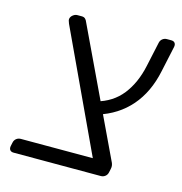

<svg xmlns="http://www.w3.org/2000/svg" viewBox="-90 -653 696 734"><g transform="rotate(15 258.5 -285.5)"><path d="M28 0Q18 0 13.5 -6Q9 -12 11 -22L14 -36Q16 -46 23.5 -52Q31 -58 41 -58H326L105 -531Q102 -538 101 -542.5Q100 -547 101 -551Q103 -559 111 -565Q119 -571 127 -571H145Q154 -571 159 -566Q164 -561 166 -555L398 -66Q402 -59 403.5 -51.5Q405 -44 403 -36L400 -22Q398 -12 390.5 -6Q383 0 373 0ZM301 -224 282 -271Q345 -288 382 -335Q419 -382 434 -452L455 -549Q457 -559 464.5 -565Q472 -571 482 -571H499Q509 -571 513.5 -565Q518 -559 516 -549L494 -447Q476 -361 427 -304.5Q378 -248 301 -224Z"/></g></svg>

Font: Rubik Light
Style: Italic
Weight: 300
Italic angle: -12°
Designer: Hubert and Fischer
Foundry: Hubert and Fischer
Version: Version 2.300;gftools[0.9.30]